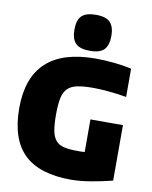

<svg xmlns="http://www.w3.org/2000/svg" viewBox="-108 -1100 942 1193"><g transform="rotate(10 363.5 -504.0)"><path d="M400 -795Q337 -795 310 -822Q283 -849 283 -909Q283 -969 310 -995.5Q337 -1022 400 -1022Q464 -1022 490 -994Q516 -966 516 -909Q516 -851 490 -823Q464 -795 400 -795ZM424 14Q223 14 126.5 -80Q30 -174 30 -369Q30 -754 445 -754Q502 -754 564.5 -747.5Q627 -741 672 -730V-552Q604 -563 551 -567.5Q498 -572 463 -572Q401 -572 361.5 -564Q322 -556 300 -533.5Q278 -511 270 -471.5Q262 -432 262 -369Q262 -307 269 -268.5Q276 -230 294.5 -207.5Q313 -185 346.5 -177Q380 -169 433 -169Q443 -169 454.5 -169Q466 -169 478 -170V-376H683V-26Q617 -9 547 2.5Q477 14 424 14Z"/></g></svg>

Font: Plata Sans Black
Style: Regular
Weight: 900
Designer: Pablo Impallari, Andres Torresi, & Cristiano Sobral
Foundry: Pablo Impallari, Andres Torresi, & Cristiano Sobral
Version: Version 1.00;December 28, 2019;FontCreator 12.0.0.2547 64-bi